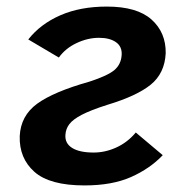

<svg xmlns="http://www.w3.org/2000/svg" viewBox="-20 -554 572 584"><path d="M237 10Q131 10 84.5 -31.5Q38 -73 40 -140Q43 -202 93 -238.5Q143 -275 253 -306Q308 -324 328 -341Q348 -358 350 -386Q352 -412 333 -425.5Q314 -439 281 -439Q247 -439 213 -423Q179 -407 159 -379L66 -434Q103 -481 163.5 -507.5Q224 -534 305 -534Q397 -534 441 -494.5Q485 -455 484 -392Q481 -331 438.5 -296.5Q396 -262 306 -235Q256 -219 229 -205Q202 -191 191 -176.5Q180 -162 179 -144Q177 -118 199.5 -104Q222 -90 265 -90Q300 -90 334 -105.5Q368 -121 393 -151L475 -82Q436 -41 378.5 -15.5Q321 10 237 10Z"/></svg>

Font: Raleway
Style: Bold Italic
Weight: 700
Italic angle: -12°
Designer: Matt McInerney, Pablo Impallari, Rodrigo Fuenzalida
Foundry: Matt McInerney, Pablo Impallari, Rodrigo Fuenzalida
Version: Version 4.101;RELEASE